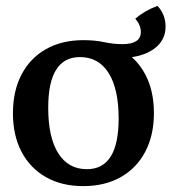

<svg xmlns="http://www.w3.org/2000/svg" viewBox="-20 -630 588 659"><path d="M265.6 8.8Q191.9 8.8 137.7 -22Q83.5 -52.7 54 -108.9Q24.4 -165 24.4 -241.2Q24.4 -317.9 54 -374.3Q83.5 -430.7 137.9 -461.4Q192.4 -492.2 266.1 -492.2Q340.3 -492.2 394.5 -461.4Q448.7 -430.7 478.5 -374.8Q508.3 -318.8 508.3 -242.2Q508.3 -165.5 478.5 -109.1Q448.7 -52.7 394.3 -22Q339.8 8.8 265.6 8.8ZM278.3 -49.3Q387.2 -49.3 387.2 -223.1Q387.2 -324.7 352.8 -379.4Q318.4 -434.1 254.4 -434.1Q145.5 -434.1 145.5 -260.3Q145.5 -158.7 179.9 -104Q214.4 -49.3 278.3 -49.3ZM520.5 -609.9Q548.3 -580.1 548.3 -538.6Q548.3 -489.7 505.9 -460.4Q463.4 -431.2 391.6 -431.2Q373.5 -431.2 349.9 -434.8Q326.2 -438.5 303.7 -442.1Q281.2 -445.8 266.1 -445.8V-492.2Q305.7 -492.2 337.2 -485.4Q368.7 -478.5 400.4 -478.5Q463.4 -478.5 463.4 -520.5Q463.4 -543.9 444.3 -565.9Q477.1 -593.8 520.5 -609.9Z"/></svg>

Font: Markazi Text SemiBold
Style: Regular
Weight: 600
Designer: Borna Izadpanah (Arabic designer), Fiona Ross (Arabic design director) and Florian Runge (Latin designer)
Foundry: Borna Izadpanah and Florian Runge
Version: Version 1.001; ttfautohint (v1.8.3)